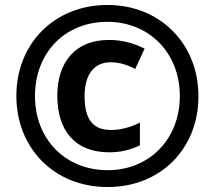

<svg xmlns="http://www.w3.org/2000/svg" viewBox="-20 -744 867 774"><path d="M414 10C627 10 780 -144 780 -356C780 -569 624 -724 413 -724C202 -724 46 -571 46 -357C46 -149 196 10 414 10ZM414 -58C244 -58 121 -182 121 -357C121 -530 240 -656 413 -656C582 -656 705 -530 705 -357C705 -184 583 -58 414 -58ZM420 -130C468 -130 506 -140 544 -158V-250C506 -230 464 -220 427 -220C354 -220 321 -264 321 -356C321 -445 360 -493 426 -493C458 -493 491 -484 525 -466L563 -548C518 -571 470 -583 419 -583C284 -583 211 -494 211 -358C211 -217 283 -130 420 -130Z"/></svg>

Font: Noto Sans Thai Looped SemiCondensed
Style: Bold
Weight: 700
Width: 4
Designer: Sasikarn Vongin, Ben Mitchell
Foundry: The Fontpad Ltd
Version: Version 1.001